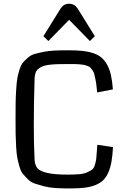

<svg xmlns="http://www.w3.org/2000/svg" viewBox="-20 -1012 704 1043"><path d="M64.5 0ZM508.8 -225.6 593.8 -212.9Q591.3 -166 585.4 -133.1Q579.6 -100.1 568.1 -74.2Q556.6 -48.3 540 -32.5Q523.4 -16.6 497.3 -6.3Q471.2 3.9 438.7 7.8Q406.2 11.7 360.4 11.7Q316.4 11.7 281.7 9.5Q247.1 7.3 218.5 -0.2Q189.9 -7.8 168.7 -14.9Q147.5 -22 131.1 -38.6Q114.7 -55.2 103.8 -68.4Q92.8 -81.5 85.2 -108.6Q77.6 -135.7 73.7 -156.2Q69.8 -176.8 67.6 -215.8Q65.4 -254.9 64.9 -284.2Q64.5 -313.5 64.5 -365.2Q64.5 -419.9 64.9 -453.1Q65.4 -486.3 67.9 -525.4Q70.3 -564.5 74 -585.9Q77.6 -607.4 85.7 -633.1Q93.8 -658.7 104 -671.1Q114.3 -683.6 130.9 -698.2Q147.5 -712.9 167.2 -718.5Q187 -724.1 215.3 -730Q243.7 -735.8 276.1 -737.3Q308.6 -738.8 351.6 -738.8Q396 -738.8 427.2 -735.6Q458.5 -732.4 485.8 -723.4Q513.2 -714.4 530.8 -699.5Q548.3 -684.6 561.8 -660.6Q575.2 -636.7 582.5 -604.2Q589.8 -571.8 593.3 -526.4L507.8 -509.8Q505.4 -534.7 503.4 -551.3Q501.5 -567.9 497.8 -584Q494.1 -600.1 491.9 -610.1Q489.7 -620.1 482.9 -629.6Q476.1 -639.2 471.9 -644Q467.8 -648.9 456.5 -653.3Q445.3 -657.7 437.7 -659.4Q430.2 -661.1 412.8 -662.6Q395.5 -664.1 382.8 -664.1Q370.1 -664.1 345.7 -664.1Q311.5 -664.1 289.8 -663.3Q268.1 -662.6 246.3 -659.9Q224.6 -657.2 212.2 -652.1Q199.7 -647 189 -638.4Q178.2 -629.9 173.6 -617.4Q168.9 -605 168 -587.4Q163.6 -458.5 163.6 -324.2Q163.6 -230.5 168 -141.1Q170.4 -113.3 183.8 -97.7Q197.3 -82 236.1 -72.8Q274.9 -63.5 346.2 -63.5Q384.3 -63.5 410.2 -65.7Q436 -67.9 453.6 -75.9Q471.2 -84 480.5 -90.6Q489.7 -97.2 495.4 -116.2Q501 -135.3 502.7 -148.2Q504.4 -161.1 506.3 -192.4Q506.8 -199.2 507.1 -203.1Q507.3 -207 507.8 -213.6Q508.3 -220.2 508.8 -225.6ZM355.5 -904.3 242.7 -789.1 215.8 -815.4 309.6 -966.3Q326.7 -991.7 355.5 -991.7Q384.3 -991.7 401.4 -966.3L495.1 -815.4L468.3 -789.1Z"/></svg>

Font: Coda
Style: Regular
Weight: 400
Designer: vernon adams
Foundry: vernon adams
Version: Version 2.000; ttfautohint (v0.8) -r 50 -G 200 -x